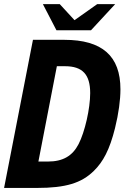

<svg xmlns="http://www.w3.org/2000/svg" viewBox="-24 -925 646 945"><path d="M253.9 -775.9H423.8L543 -904.8H454.6L342.8 -825.7L270 -904.8H187ZM-3.9 0H157.2C299.8 0 377 -23.9 438 -84C483.4 -128.4 515.6 -188 542 -293.9C560.1 -366.7 568.8 -434.1 568.8 -485.4C568.8 -649.4 479 -729 292 -729H138.2ZM165 -129.9 255.9 -599.1H295.9C382.3 -599.1 419.9 -558.1 419.9 -466.8C419.9 -390.6 393.6 -275.4 362.8 -215.8C333 -158.2 286.6 -129.9 211.9 -129.9Z"/></svg>

Font: Hack
Style: Bold Oblique
Weight: 700
Italic angle: -12°
Monospace: yes
Designer: Christopher Simpkins
Foundry: Christopher Simpkins
Version: Version 2.010